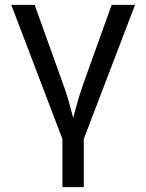

<svg xmlns="http://www.w3.org/2000/svg" viewBox="-20 -566 602 790"><path d="M238.3 9.8 26.4 -545.9H122.6L238.8 -222.2Q257.3 -171.9 270.3 -121.8Q283.2 -71.8 297.4 -24.9H265.1Q279.3 -71.8 292.2 -121.8Q305.2 -171.9 323.2 -222.2L439.5 -545.9H535.6L323.2 9.8ZM236.8 204.1V-3.9H324.7V204.1Z"/></svg>

Font: Adwaita Sans
Style: Regular
Weight: 400
Designer: Rasmus Andersson
Foundry: rsms
Version: Version 4.001;git-9221beed3